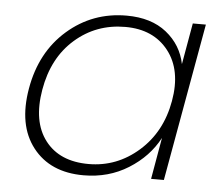

<svg xmlns="http://www.w3.org/2000/svg" viewBox="-45 -600 762 658"><g transform="rotate(5 336.5 -271.0)"><path d="M365 -550Q450 -550 502.5 -508Q555 -466 568 -401L593 -543H638L541 0H497L522 -143Q487 -77 419 -34.5Q351 8 265 8Q150 8 90.5 -68.5Q31 -145 53 -272Q75 -399 161.5 -474.5Q248 -550 365 -550ZM545 -272Q564 -379 512.5 -445Q461 -511 364 -511Q264 -511 191 -447Q118 -383 99 -272Q80 -161 129.5 -96.5Q179 -32 279 -32Q376 -32 451 -98Q526 -164 545 -272Z"/></g></svg>

Font: Poppins ExtraLight
Style: Italic
Weight: 275
Italic angle: -10°
Designer: Ninad Kale (Devanagari), Jonny Pinhorn (Latin)
Foundry: Indian Type Foundry
Version: Version 3.200;PS 1.000;hotconv 16.6.54;makeotf.lib2.5.65590